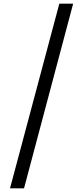

<svg xmlns="http://www.w3.org/2000/svg" viewBox="-20 -819 457 1055"><path d="M382 -799 112 216H35L306 -799Z"/></svg>

Font: Noto Sans Sinhala UI SemiCondensed
Style: Regular
Weight: 400
Width: 4
Designer: Jelle Bosma - Monotype Design Team
Foundry: Monotype Imaging Inc.
Version: Version 2.006; ttfautohint (v1.8.4.7-5d5b)